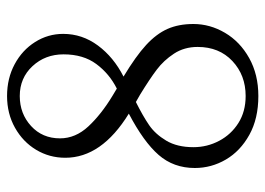

<svg xmlns="http://www.w3.org/2000/svg" viewBox="-124 -616 752 544"><g transform="rotate(-90 252.0 -344.0)"><path d="M48 -168Q48 -121 72 -80Q96 -39 142 -13.5Q188 12 252 12Q313 12 359.5 -14Q406 -40 431 -82.5Q456 -125 456 -172Q456 -214 442 -245.5Q428 -277 396.5 -306Q365 -335 307 -370Q362 -398 395 -442.5Q428 -487 428 -541Q428 -584 405 -620.5Q382 -657 342 -678.5Q302 -700 252 -700Q202 -700 162 -677.5Q122 -655 99.5 -617.5Q77 -580 77 -535Q77 -432 202 -355Q122 -313 85 -270.5Q48 -228 48 -168ZM391 -160Q391 -99 351 -61.5Q311 -24 252 -24Q208 -24 175.5 -44.5Q143 -65 125 -99Q107 -133 107 -172Q107 -218 125.5 -249Q144 -280 169.5 -297.5Q195 -315 235 -335L256 -323Q300 -296 326.5 -276Q353 -256 372 -227Q391 -198 391 -160ZM132 -550Q132 -600 167 -632Q202 -664 252 -664Q303 -664 336.5 -628Q370 -592 370 -540Q370 -484 342.5 -447Q315 -410 273 -389L253 -401Q200 -433 166 -469.5Q132 -506 132 -550Z"/></g></svg>

Font: BellefairVN
Style: Regular
Weight: 400
Designer: Nick Shinn, Liron Lavi Turkenic
Foundry: Shinntype
Version: Version 1.003